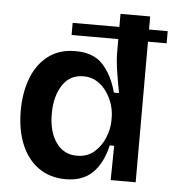

<svg xmlns="http://www.w3.org/2000/svg" viewBox="-52 -758 742 819"><g transform="rotate(5 319.0 -348.5)"><path d="M259 13Q192 13 143.5 -21Q95 -55 69 -117Q43 -179 43 -262Q43 -340 67 -402Q91 -464 138 -499.5Q185 -535 254 -535Q332 -535 372.5 -490Q413 -445 432 -373H454Q445 -419 438 -465.5Q431 -512 431 -545V-602H231V-654H431V-710H558V-654H638V-602H558V0H451L453 -147H434Q416 -69 373.5 -28Q331 13 259 13ZM298 -91Q343 -91 372.5 -117Q402 -143 417 -180.5Q432 -218 432 -252V-269Q432 -293 423.5 -321Q415 -349 398 -374Q381 -399 356 -415Q331 -431 297 -431Q239 -431 207.5 -383Q176 -335 176 -260Q176 -184 208.5 -137.5Q241 -91 298 -91Z"/></g></svg>

Font: Bricolage Grotesque 12pt SemiBold
Style: Regular
Weight: 600
Designer: Mathieu Triay
Foundry: Atelier Triay
Version: Version 1.001; ttfautohint (v1.8.4.7-5d5b);gftools[0.9.33.de